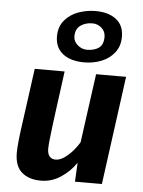

<svg xmlns="http://www.w3.org/2000/svg" viewBox="-59 -926 731 982"><g transform="rotate(5 306.5 -434.5)"><path d="M188 10Q126.5 10 89.8 -21.5Q53.2 -53 53.2 -121.8Q53.2 -145.3 57.3 -184.7Q61.3 -224 69.1 -278.2Q75.1 -322.4 81.6 -369.5Q88 -416.7 94.6 -464.2Q101.1 -511.7 107.2 -557H260.7Q257.8 -535.3 254.2 -508Q250.5 -480.7 246.5 -450.6Q242.4 -420.5 238.3 -389.8Q234.2 -359.2 230.4 -330.1Q226.6 -301.1 223.4 -276.5Q217.5 -230.6 214.5 -200.5Q211.5 -170.3 211.5 -155.9Q211.5 -129.5 222.8 -116.7Q234.2 -103.8 253.7 -103.8Q272.7 -103.8 294 -117.1Q315.3 -130.4 336 -152.9Q356.8 -175.5 373.7 -203.5L422.2 -557H576.2L500.7 0H362.5L367.5 -97.7Q336.8 -51.8 289.7 -20.9Q242.6 10 188 10ZM356.2 -612Q286.1 -612 246 -643.5Q206 -675.1 206 -732.7Q206 -783 234.7 -816.3Q263.3 -849.4 305.9 -864.1Q348.5 -878.7 391.9 -878.7Q458.7 -878.7 498 -848Q537.2 -817.3 537.2 -759.4Q537.2 -711.3 511.6 -678.4Q485.8 -644.8 444.3 -628.4Q402.7 -612 356.2 -612ZM364.9 -677.5Q401.6 -677.5 425.1 -693.9Q448.6 -710.4 448.6 -751Q448.6 -778.4 428.5 -796.5Q408.4 -814.5 380.9 -814.5Q346.1 -814.5 320.4 -796.6Q294.8 -778.6 294.8 -740.3Q294.8 -714.5 316.4 -696Q338 -677.5 364.9 -677.5Z"/></g></svg>

Font: Merriweather Sans Variable Regular
Style: Italic
Weight: 300
Italic angle: -8°
Designer: Eben Sorkin
Foundry: Eben Sorkin
Version: Version 2.001